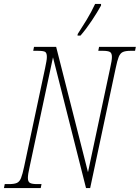

<svg xmlns="http://www.w3.org/2000/svg" viewBox="-43 -951 707 971"><path d="M-23 0 -19 -20H4Q29 -20 42.5 -26Q56 -32 63.5 -51Q71 -70 79 -108L185 -606Q189 -626 191.5 -639.5Q194 -653 194 -663Q194 -683 185.5 -688.5Q177 -694 148 -694H125L129 -714H241L402 -80L514 -606Q523 -645 523 -663Q523 -683 512.5 -688.5Q502 -694 477 -694H454L458 -714H644L640 -694H617Q592 -694 578.5 -688Q565 -682 557.5 -663.5Q550 -645 542 -606L413 0H392L225 -661L107 -108Q98 -69 98 -51Q98 -32 108.5 -26Q119 -20 144 -20H167L163 0ZM349 -771 350 -779Q371 -811 395 -850.5Q419 -890 438 -931H468V-923Q450 -890 421 -846.5Q392 -803 364 -771Z"/></svg>

Font: Noto Serif ExtraCondensed Thin
Style: Italic
Weight: 100
Width: 2
Italic angle: -12°
Designer: Monotype Design Team
Foundry: Monotype Imaging Inc.
Version: Version 2.013